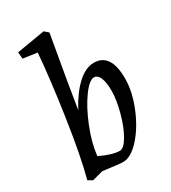

<svg xmlns="http://www.w3.org/2000/svg" viewBox="-191 -867 872 980"><g transform="rotate(-30 245.5 -377.5)"><path d="M366 -503Q465 -503 465 -354Q465 -278 430 -191.5Q395 -105 343 -47Q291 11 244 11Q224 11 127 -2L64 15L38 0Q71 -122 102 -332Q133 -542 145 -691L62 -703L59 -742L225 -770L248 -750Q195 -451 177 -333Q218 -411 267.5 -457Q317 -503 366 -503ZM258 -47Q282 -47 309.5 -95Q337 -143 355.5 -213Q374 -283 374 -334Q374 -385 362 -411.5Q350 -438 330 -438Q302 -438 261 -381.5Q220 -325 186 -240Q152 -155 144 -81Q215 -47 258 -47Z"/></g></svg>

Font: Andada
Style: Italic
Weight: 400
Italic angle: -8.29999°
Designer: Carolina Giovagnoli
Foundry: Carolina Giovagnoli
Version: Version 1.003